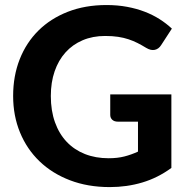

<svg xmlns="http://www.w3.org/2000/svg" viewBox="-20 -754 764 782"><path d="M429 -369.5H678V-70Q622.5 -29.5 559.8 -10.8Q497 8 427 8Q337.5 8 265 -19.8Q192.5 -47.5 141 -97Q89.5 -146.5 61.5 -214.5Q33.5 -282.5 33.5 -363Q33.5 -444.5 60.2 -512.5Q87 -580.5 136.5 -629.5Q186 -678.5 256.2 -706Q326.5 -733.5 413.5 -733.5Q458.5 -733.5 497.5 -726.2Q536.5 -719 569.5 -706.2Q602.5 -693.5 630 -676Q657.5 -658.5 680 -637.5L636.5 -570.5Q626.5 -554.5 610.5 -551Q594.5 -547.5 575.5 -559Q557.5 -570 540.2 -578.8Q523 -587.5 503.5 -594Q484 -600.5 461 -604Q438 -607.5 408 -607.5Q357.5 -607.5 316.5 -590Q275.5 -572.5 246.8 -540.5Q218 -508.5 202.5 -463.5Q187 -418.5 187 -363Q187 -303 204 -255.8Q221 -208.5 252 -176Q283 -143.5 326.2 -126.5Q369.5 -109.5 422.5 -109.5Q458.5 -109.5 486.8 -116.8Q515 -124 542 -136.5V-258.5H460Q445.5 -258.5 437.2 -266.2Q429 -274 429 -286Z"/></svg>

Font: LatoLatin Heavy
Style: Regular
Weight: 800
Designer: Lukasz Dziedzic with Adam Twardoch and Botio Nikoltchev
Foundry: tyPoland Lukasz Dziedzic
Version: Version 2.015; 2015-08-06; http://www.latofonts.com/